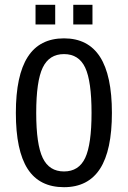

<svg xmlns="http://www.w3.org/2000/svg" viewBox="-20 -778 540 810"><path d="M366.2 -301.8Q366.2 -435.5 339.4 -492.7Q312.5 -549.8 250 -549.8Q187.5 -549.8 160.2 -492.7Q132.8 -435.5 132.8 -301.8Q132.8 -168.9 160.2 -111.8Q187.5 -54.7 250 -54.7Q312.5 -54.7 339.4 -111.8Q366.2 -168.9 366.2 -301.8ZM452.1 -301.8Q452.1 -143.6 401.9 -65.9Q351.6 11.7 250 11.7Q146.5 11.7 96.7 -65.4Q46.9 -142.6 46.9 -301.8Q46.9 -460 97.2 -538.1Q147.5 -616.2 250 -616.2Q351.6 -616.2 401.9 -538.1Q452.1 -460 452.1 -301.8ZM129.9 -757.8H212.9V-674.8H129.9ZM289.1 -757.8H370.1V-674.8H289.1Z"/></svg>

Font: BabelStone Irk Bitig
Style: Regular
Weight: 400
Designer: Andrew West
Foundry: BabelStone
Version: Version 1.03 June 7, 2023